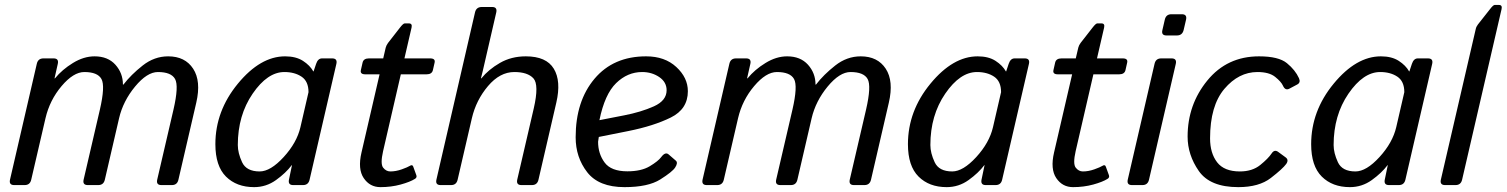

<svg xmlns="http://www.w3.org/2000/svg" viewBox="-20 -749 6097 777"><path d="M37.6 0Q15.6 0 20.5 -22L128.9 -490.7Q133.8 -512.7 155.8 -512.7H196.8Q218.8 -512.7 213.9 -490.7L200.7 -432.1H202.6Q231.4 -467.3 275.1 -494.1Q318.8 -521 362.8 -521Q416.5 -521 447 -487.1Q477.5 -453.1 477.5 -406.7H479.5Q510.3 -446.8 557.4 -483.9Q604.5 -521 660.6 -521Q729 -521 761.7 -470.9Q794.4 -420.9 774.4 -334L702.1 -22Q697.3 0 675.3 0H633.3Q611.3 0 616.2 -22L682.1 -305.7Q704.1 -400.9 688.5 -429.2Q672.9 -457.5 619.1 -457.5Q575.2 -457.5 526.6 -398.7Q478 -339.8 461.9 -270.5L404.3 -22Q399.4 0 377.4 0H335.4Q313.5 0 318.4 -22L384.3 -305.7Q406.2 -400.9 390.6 -429.2Q375 -457.5 321.3 -457.5Q277.3 -457.5 229.2 -400.6Q181.2 -343.8 164.1 -270.5L106.4 -22Q101.6 0 79.6 0Z M851.6 -165.5Q851.6 -299.8 942.6 -410.4Q1033.7 -521 1133.8 -521Q1177.7 -521 1206.1 -502.7Q1234.4 -484.4 1248 -460H1249L1259.3 -490.7Q1266.6 -512.7 1283.2 -512.7H1324.2Q1346.2 -512.7 1341.3 -490.7L1232.9 -22Q1228 0 1206.1 0H1166.5Q1145 0 1149.4 -22L1161.6 -80.6H1160.6Q1136.7 -48.8 1096.9 -20.3Q1057.1 8.3 1008.3 8.3Q937.5 8.3 894.5 -34.4Q851.6 -77.1 851.6 -165.5ZM942.4 -162.1Q942.4 -129.9 959.7 -92.5Q977.1 -55.2 1030.8 -55.2Q1074.7 -55.2 1127.9 -113.3Q1181.2 -171.4 1195.8 -234.4L1228.5 -376Q1228.5 -419.9 1200.4 -438.7Q1172.4 -457.5 1130.9 -457.5Q1062.5 -457.5 1002.4 -369.9Q942.4 -282.2 942.4 -162.1Z M1458.5 -448.2Q1436.5 -448.2 1440.4 -465.3L1447.3 -495.6Q1451.2 -512.7 1473.1 -512.7H1530.8L1541 -556.6Q1543.5 -565.9 1550.3 -575.2L1598.6 -637.2Q1611.8 -654.3 1617.7 -654.3H1634.8Q1649.4 -654.3 1645.5 -637.2L1616.7 -512.7H1720.7Q1742.7 -512.7 1738.8 -495.6L1731.9 -465.3Q1728 -448.2 1706.1 -448.2H1602.1L1530.3 -137.2Q1518.6 -85.9 1530.5 -70.6Q1542.5 -55.2 1559.6 -55.2Q1582 -55.2 1606 -63.7Q1629.9 -72.3 1638.2 -77.6Q1648.9 -84.5 1652.3 -74.7L1665 -39.6Q1668 -30.8 1659.7 -25.4Q1639.6 -12.7 1601.3 -2.2Q1563 8.3 1519.5 8.3Q1476.6 8.3 1451.9 -28.3Q1427.2 -64.9 1442.9 -131.8L1516.1 -448.2Z M1763.2 0Q1741.2 0 1746.1 -22L1902.3 -698.7Q1907.2 -720.7 1929.7 -720.7H1971.7Q1993.2 -720.7 1988.3 -698.7L1933.6 -461.4Q1930.7 -447.8 1926.3 -432.1H1928.2Q1957 -467.8 2003.2 -494.4Q2049.3 -521 2107.9 -521Q2190.9 -521 2221.2 -470.9Q2251.5 -420.9 2231.4 -334L2159.2 -22Q2154.3 0 2132.3 0H2090.3Q2068.4 0 2073.2 -22L2140.1 -310.5Q2162.1 -406.2 2138.7 -431.9Q2115.2 -457.5 2061.5 -457.5Q2002.9 -457.5 1954.8 -400.6Q1906.7 -343.8 1889.6 -270.5L1832 -22Q1827.1 0 1805.2 0Z M2309.6 -193.4Q2309.6 -339.8 2386 -430.4Q2462.4 -521 2594.7 -521Q2670.4 -521 2717 -477.8Q2763.7 -434.6 2763.7 -379.9Q2763.7 -307.6 2694.6 -273.4Q2625.5 -239.3 2523.4 -218.8L2403.3 -194.8Q2400.4 -176.3 2400.4 -175.3Q2400.4 -127 2426.8 -91.3Q2453.1 -55.7 2519 -55.7Q2575.2 -55.7 2609.4 -76.2Q2643.6 -96.7 2655.8 -113.3Q2672.9 -136.2 2686.5 -123.5L2715.3 -98.6Q2724.6 -90.3 2712.4 -71.3Q2701.2 -53.7 2651.9 -22.7Q2602.5 8.3 2507.3 8.3Q2403.3 8.3 2356.4 -52Q2309.6 -112.3 2309.6 -193.4ZM2405.8 -262.7 2505.9 -282.2Q2574.2 -295.4 2626 -318.6Q2677.7 -341.8 2677.7 -383.8Q2677.7 -417 2647.7 -437.3Q2617.7 -457.5 2578.6 -457.5Q2519.5 -457.5 2473.4 -412.6Q2427.2 -367.7 2405.8 -262.7Z M2840.3 0Q2818.4 0 2823.2 -22L2931.6 -490.7Q2936.5 -512.7 2958.5 -512.7H2999.5Q3021.5 -512.7 3016.6 -490.7L3003.4 -432.1H3005.4Q3034.2 -467.3 3077.9 -494.1Q3121.6 -521 3165.5 -521Q3219.2 -521 3249.8 -487.1Q3280.3 -453.1 3280.3 -406.7H3282.2Q3313 -446.8 3360.1 -483.9Q3407.2 -521 3463.4 -521Q3531.7 -521 3564.5 -470.9Q3597.2 -420.9 3577.1 -334L3504.9 -22Q3500 0 3478 0H3436Q3414.1 0 3418.9 -22L3484.9 -305.7Q3506.8 -400.9 3491.2 -429.2Q3475.6 -457.5 3421.9 -457.5Q3377.9 -457.5 3329.3 -398.7Q3280.8 -339.8 3264.6 -270.5L3207 -22Q3202.1 0 3180.2 0H3138.2Q3116.2 0 3121.1 -22L3187 -305.7Q3209 -400.9 3193.4 -429.2Q3177.7 -457.5 3124 -457.5Q3080.1 -457.5 3032 -400.6Q2983.9 -343.8 2966.8 -270.5L2909.2 -22Q2904.3 0 2882.3 0Z M3654.3 -165.5Q3654.3 -299.8 3745.4 -410.4Q3836.4 -521 3936.5 -521Q3980.5 -521 4008.8 -502.7Q4037.1 -484.4 4050.8 -460H4051.8L4062 -490.7Q4069.3 -512.7 4085.9 -512.7H4127Q4148.9 -512.7 4144 -490.7L4035.6 -22Q4030.8 0 4008.8 0H3969.2Q3947.8 0 3952.1 -22L3964.4 -80.6H3963.4Q3939.5 -48.8 3899.7 -20.3Q3859.9 8.3 3811 8.3Q3740.2 8.3 3697.3 -34.4Q3654.3 -77.1 3654.3 -165.5ZM3745.1 -162.1Q3745.1 -129.9 3762.5 -92.5Q3779.8 -55.2 3833.5 -55.2Q3877.4 -55.2 3930.7 -113.3Q3983.9 -171.4 3998.5 -234.4L4031.2 -376Q4031.2 -419.9 4003.2 -438.7Q3975.1 -457.5 3933.6 -457.5Q3865.2 -457.5 3805.2 -369.9Q3745.1 -282.2 3745.1 -162.1Z M4261.2 -448.2Q4239.3 -448.2 4243.2 -465.3L4250 -495.6Q4253.9 -512.7 4275.9 -512.7H4333.5L4343.8 -556.6Q4346.2 -565.9 4353 -575.2L4401.4 -637.2Q4414.6 -654.3 4420.4 -654.3H4437.5Q4452.1 -654.3 4448.2 -637.2L4419.4 -512.7H4523.4Q4545.4 -512.7 4541.5 -495.6L4534.7 -465.3Q4530.8 -448.2 4508.8 -448.2H4404.8L4333 -137.2Q4321.3 -85.9 4333.3 -70.6Q4345.2 -55.2 4362.3 -55.2Q4384.8 -55.2 4408.7 -63.7Q4432.6 -72.3 4440.9 -77.6Q4451.7 -84.5 4455.1 -74.7L4467.8 -39.6Q4470.7 -30.8 4462.4 -25.4Q4442.4 -12.7 4404.1 -2.2Q4365.7 8.3 4322.3 8.3Q4279.3 8.3 4254.6 -28.3Q4230 -64.9 4245.6 -131.8L4318.8 -448.2Z M4561 0Q4539.1 0 4543.9 -22L4652.3 -490.7Q4657.2 -512.7 4679.2 -512.7H4721.2Q4743.2 -512.7 4738.3 -490.7L4629.9 -22Q4625 0 4603 0ZM4700.7 -605.5Q4678.7 -605.5 4684.1 -627.4L4693.8 -669.4Q4698.7 -691.4 4720.7 -691.4H4762.7Q4784.7 -691.4 4779.8 -669.4L4770 -627.4Q4764.6 -605.5 4742.7 -605.5Z M4786.1 -196.3Q4786.1 -325.7 4866 -423.3Q4945.8 -521 5075.2 -521Q5154.3 -521 5188 -493.4Q5221.7 -465.8 5236.8 -432.6Q5244.6 -415 5230 -407.2L5197.8 -390.1Q5181.2 -381.3 5171.9 -402.3Q5165 -418 5140.6 -437.7Q5116.2 -457.5 5068.8 -457.5Q4992.7 -457.5 4934.8 -389.2Q4877 -320.8 4877 -189Q4877 -129.4 4905.5 -92.3Q4934.1 -55.2 4997.6 -55.2Q5047.9 -55.2 5080.1 -81.3Q5112.3 -107.4 5126 -127.9Q5137.2 -145 5151.9 -134.8L5182.6 -112.3Q5196.8 -102.1 5185.1 -85.4Q5170.9 -65.9 5123 -28.8Q5075.2 8.3 4991.2 8.3Q4877 8.3 4831.5 -56.9Q4786.1 -122.1 4786.1 -196.3Z M5286.1 -165.5Q5286.1 -299.8 5377.2 -410.4Q5468.3 -521 5568.4 -521Q5612.3 -521 5640.6 -502.7Q5668.9 -484.4 5682.6 -460H5683.6L5693.8 -490.7Q5701.2 -512.7 5717.8 -512.7H5758.8Q5780.8 -512.7 5775.9 -490.7L5667.5 -22Q5662.6 0 5640.6 0H5601.1Q5579.6 0 5584 -22L5596.2 -80.6H5595.2Q5571.3 -48.8 5531.5 -20.3Q5491.7 8.3 5442.9 8.3Q5372.1 8.3 5329.1 -34.4Q5286.1 -77.1 5286.1 -165.5ZM5377 -162.1Q5377 -129.9 5394.3 -92.5Q5411.6 -55.2 5465.3 -55.2Q5509.3 -55.2 5562.5 -113.3Q5615.7 -171.4 5630.4 -234.4L5663.1 -376Q5663.1 -419.9 5635 -438.7Q5606.9 -457.5 5565.4 -457.5Q5497.1 -457.5 5437 -369.9Q5377 -282.2 5377 -162.1Z M5828.1 0Q5806.2 0 5811 -22L5952.1 -631.3Q5954.1 -641.1 5960.9 -649.9L6009.8 -711.9Q6022.9 -729 6028.8 -729H6045.9Q6060.5 -729 6056.6 -711.9L5897 -22Q5892.1 0 5870.1 0Z"/></svg>

Font: Istok Web
Style: BoldItalic
Weight: 700
Italic angle: -13°
Designer: Andrey V. Panov
Foundry: Andrey V. Panov
Version: Version 1.0.2g